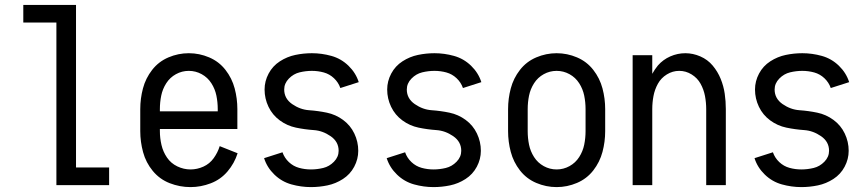

<svg xmlns="http://www.w3.org/2000/svg" viewBox="-20 -755 3540 783"><path d="M210 0V-663H75V-735H290V-72H425V0Z M757 8Q713 8 672 -8Q631 -24 603 -58Q575 -92 563.5 -134.5Q552 -177 552 -220V-310Q552 -353 563 -394.5Q574 -436 600.5 -470Q627 -504 667 -521Q707 -538 750 -538Q793 -538 833 -521Q873 -504 899.5 -470Q926 -436 937 -394.5Q948 -353 948 -310V-229H632V-220Q632 -192 638.5 -164Q645 -136 661 -112.5Q677 -89 703 -76.5Q729 -64 757 -64Q784 -64 809.5 -75.5Q835 -87 851.5 -110Q868 -133 876 -159L949 -130Q936 -89 908 -56Q880 -23 839.5 -7.5Q799 8 757 8ZM632 -301H868V-310Q868 -338 862.5 -365Q857 -392 842 -415.5Q827 -439 802.5 -452.5Q778 -466 750 -466Q722 -466 697.5 -452.5Q673 -439 658 -415.5Q643 -392 637.5 -365Q632 -338 632 -310Z M1248 8Q1208 8 1168.5 -3Q1129 -14 1099 -43Q1069 -72 1057 -110L1132 -134Q1140 -111 1158 -94Q1176 -77 1199.5 -70.5Q1223 -64 1248 -64Q1273 -64 1298 -70Q1323 -76 1342 -95.5Q1361 -115 1361 -140Q1361 -177 1328.5 -199.5Q1296 -222 1259.5 -224.5Q1223 -227 1187 -234.5Q1151 -242 1121 -264Q1091 -286 1075 -319.5Q1059 -353 1059 -390Q1059 -424 1075.5 -455Q1092 -486 1121.5 -505Q1151 -524 1184.5 -531Q1218 -538 1252 -538Q1292 -538 1331.5 -527Q1371 -516 1401 -487Q1431 -458 1443 -420L1368 -396Q1360 -419 1342 -436Q1324 -453 1300.5 -459.5Q1277 -466 1252 -466Q1227 -466 1202 -460Q1177 -454 1158 -434.5Q1139 -415 1139 -390Q1139 -353 1171.5 -330.5Q1204 -308 1240.5 -305.5Q1277 -303 1313 -295.5Q1349 -288 1379 -266Q1409 -244 1425 -210.5Q1441 -177 1441 -140Q1441 -106 1424.5 -75Q1408 -44 1378.5 -25Q1349 -6 1315.5 1Q1282 8 1248 8Z M1748 8Q1708 8 1668.5 -3Q1629 -14 1599 -43Q1569 -72 1557 -110L1632 -134Q1640 -111 1658 -94Q1676 -77 1699.5 -70.5Q1723 -64 1748 -64Q1773 -64 1798 -70Q1823 -76 1842 -95.5Q1861 -115 1861 -140Q1861 -177 1828.5 -199.5Q1796 -222 1759.5 -224.5Q1723 -227 1687 -234.5Q1651 -242 1621 -264Q1591 -286 1575 -319.5Q1559 -353 1559 -390Q1559 -424 1575.5 -455Q1592 -486 1621.5 -505Q1651 -524 1684.5 -531Q1718 -538 1752 -538Q1792 -538 1831.5 -527Q1871 -516 1901 -487Q1931 -458 1943 -420L1868 -396Q1860 -419 1842 -436Q1824 -453 1800.5 -459.5Q1777 -466 1752 -466Q1727 -466 1702 -460Q1677 -454 1658 -434.5Q1639 -415 1639 -390Q1639 -353 1671.5 -330.5Q1704 -308 1740.5 -305.5Q1777 -303 1813 -295.5Q1849 -288 1879 -266Q1909 -244 1925 -210.5Q1941 -177 1941 -140Q1941 -106 1924.5 -75Q1908 -44 1878.5 -25Q1849 -6 1815.5 1Q1782 8 1748 8Z M2250 8Q2207 8 2167 -9Q2127 -26 2100.5 -60Q2074 -94 2063 -135.5Q2052 -177 2052 -220V-310Q2052 -353 2063 -394.5Q2074 -436 2100.5 -470Q2127 -504 2167 -521Q2207 -538 2250 -538Q2293 -538 2333 -521Q2373 -504 2399.5 -470Q2426 -436 2437 -394.5Q2448 -353 2448 -310V-220Q2448 -177 2437 -135.5Q2426 -94 2399.5 -60Q2373 -26 2333 -9Q2293 8 2250 8ZM2250 -64Q2278 -64 2302.5 -77.5Q2327 -91 2342 -114.5Q2357 -138 2362.5 -165Q2368 -192 2368 -220V-310Q2368 -338 2362.5 -365Q2357 -392 2342 -415.5Q2327 -439 2302.5 -452.5Q2278 -466 2250 -466Q2222 -466 2197.5 -452.5Q2173 -439 2158 -415.5Q2143 -392 2137.5 -365Q2132 -338 2132 -310V-220Q2132 -192 2137.5 -165Q2143 -138 2158 -114.5Q2173 -91 2197.5 -77.5Q2222 -64 2250 -64Z M2560 0V-530H2640V-454Q2650 -472 2663 -488Q2684 -512 2713.5 -525Q2743 -538 2775 -538Q2806 -538 2836 -525Q2866 -512 2886.5 -487.5Q2907 -463 2919 -433.5Q2931 -404 2935.5 -373Q2940 -342 2940 -310V0H2860V-310Q2860 -337 2855 -363.5Q2850 -390 2837 -413.5Q2824 -437 2800.5 -451.5Q2777 -466 2750 -466Q2723 -466 2699.5 -451.5Q2676 -437 2663 -413.5Q2650 -390 2645 -363.5Q2640 -337 2640 -310V0Z M3248 8Q3208 8 3168.5 -3Q3129 -14 3099 -43Q3069 -72 3057 -110L3132 -134Q3140 -111 3158 -94Q3176 -77 3199.5 -70.5Q3223 -64 3248 -64Q3273 -64 3298 -70Q3323 -76 3342 -95.5Q3361 -115 3361 -140Q3361 -177 3328.5 -199.5Q3296 -222 3259.5 -224.5Q3223 -227 3187 -234.5Q3151 -242 3121 -264Q3091 -286 3075 -319.5Q3059 -353 3059 -390Q3059 -424 3075.5 -455Q3092 -486 3121.5 -505Q3151 -524 3184.5 -531Q3218 -538 3252 -538Q3292 -538 3331.5 -527Q3371 -516 3401 -487Q3431 -458 3443 -420L3368 -396Q3360 -419 3342 -436Q3324 -453 3300.5 -459.5Q3277 -466 3252 -466Q3227 -466 3202 -460Q3177 -454 3158 -434.5Q3139 -415 3139 -390Q3139 -353 3171.5 -330.5Q3204 -308 3240.5 -305.5Q3277 -303 3313 -295.5Q3349 -288 3379 -266Q3409 -244 3425 -210.5Q3441 -177 3441 -140Q3441 -106 3424.5 -75Q3408 -44 3378.5 -25Q3349 -6 3315.5 1Q3282 8 3248 8Z"/></svg>

Font: Iosevka SS01
Style: Regular
Weight: 400
Monospace: yes
Designer: Belleve Invis
Foundry: Belleve Invis
Version: 2.3.3; ttfautohint (v1.8.3)